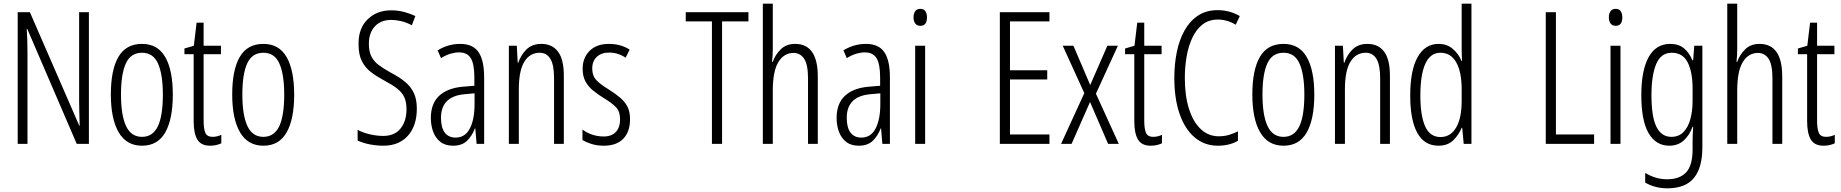

<svg xmlns="http://www.w3.org/2000/svg" viewBox="-20 -780 9983 1041"><path d="M462 0H396L128 -623H125Q127 -592 128 -560.5Q129 -529 129 -493V0H76V-714H142L410 -98H412Q411 -137 410 -172.5Q409 -208 409 -234V-714H462Z M917 -267Q917 -134 876 -62Q835 10 750 10Q666 10 623.5 -62.5Q581 -135 581 -268Q581 -401 622 -471.5Q663 -542 750 -542Q835 -542 876 -470.5Q917 -399 917 -267ZM636 -268Q636 -155 663.5 -96.5Q691 -38 750 -38Q808 -38 835.5 -94.5Q863 -151 863 -267Q863 -376 837 -435Q811 -494 750 -494Q689 -494 662.5 -436.5Q636 -379 636 -268Z M1133 -38Q1145 -38 1157.5 -41Q1170 -44 1180 -49V-3Q1167 3 1152 6.5Q1137 10 1119 10Q1070 10 1050 -23.5Q1030 -57 1030 -123V-486H980V-517L1031 -532L1046 -657H1084V-532H1178V-486H1084V-126Q1084 -81 1093.5 -59.5Q1103 -38 1133 -38Z M1575 -267Q1575 -134 1534 -62Q1493 10 1408 10Q1324 10 1281.5 -62.5Q1239 -135 1239 -268Q1239 -401 1280 -471.5Q1321 -542 1408 -542Q1493 -542 1534 -470.5Q1575 -399 1575 -267ZM1294 -268Q1294 -155 1321.5 -96.5Q1349 -38 1408 -38Q1466 -38 1493.5 -94.5Q1521 -151 1521 -267Q1521 -376 1495 -435Q1469 -494 1408 -494Q1347 -494 1320.5 -436.5Q1294 -379 1294 -268Z M2240 -191Q2240 -98 2191.5 -44Q2143 10 2059 10Q2023 10 1986 3Q1949 -4 1919 -18V-76Q1949 -60 1986.5 -51.5Q2024 -43 2057 -43Q2120 -43 2152 -83.5Q2184 -124 2184 -187Q2184 -228 2171.5 -254Q2159 -280 2132.5 -300.5Q2106 -321 2064 -343Q2023 -365 1991.5 -389Q1960 -413 1942 -448.5Q1924 -484 1924 -541Q1923 -626 1973 -675Q2023 -724 2101 -724Q2139 -724 2173.5 -714.5Q2208 -705 2232 -693L2213 -643Q2183 -659 2154.5 -665.5Q2126 -672 2102 -672Q2044 -672 2012 -636.5Q1980 -601 1980 -543Q1980 -500 1994 -473Q2008 -446 2034.5 -426.5Q2061 -407 2099 -386Q2145 -362 2176 -336.5Q2207 -311 2223.5 -276.5Q2240 -242 2240 -191Z M2475 -542Q2544 -542 2574.5 -497.5Q2605 -453 2605 -360V0H2564L2557 -84H2555Q2540 -44 2512.5 -17Q2485 10 2436 10Q2394 10 2367.5 -11Q2341 -32 2328.5 -66Q2316 -100 2316 -140Q2316 -219 2361.5 -261Q2407 -303 2491 -310L2552 -315V-358Q2552 -433 2532.5 -464.5Q2513 -496 2469 -496Q2448 -496 2423.5 -489Q2399 -482 2371 -465L2353 -507Q2410 -542 2475 -542ZM2497 -269Q2371 -257 2371 -141Q2371 -88 2391.5 -61Q2412 -34 2450 -34Q2502 -34 2527.5 -83.5Q2553 -133 2553 -216V-274Z M2915 -542Q2974 -542 3005.5 -500Q3037 -458 3037 -370V0H2984V-357Q2984 -428 2964 -461Q2944 -494 2906 -494Q2853 -494 2823 -445.5Q2793 -397 2793 -295V0H2739V-532H2782L2787 -440H2790Q2804 -482 2834.5 -512Q2865 -542 2915 -542Z M3396 -134Q3396 -66 3359.5 -28Q3323 10 3254 10Q3217 10 3187 0.5Q3157 -9 3138 -21V-78Q3159 -61 3189.5 -50.5Q3220 -40 3253 -40Q3296 -40 3319 -64.5Q3342 -89 3342 -133Q3342 -175 3320.5 -198Q3299 -221 3254 -248Q3220 -269 3194.5 -290Q3169 -311 3154 -339Q3139 -367 3139 -407Q3139 -466 3176.5 -504Q3214 -542 3282 -542Q3345 -542 3394 -511L3372 -467Q3332 -495 3282 -495Q3241 -495 3216 -472Q3191 -449 3191 -408Q3191 -370 3212.5 -346.5Q3234 -323 3282 -294Q3315 -273 3340.5 -252Q3366 -231 3381 -203.5Q3396 -176 3396 -134Z M3895 0H3840V-664H3698V-714H4038V-664H3895Z M4170 -519Q4170 -475 4166 -445H4170Q4183 -483 4213 -512.5Q4243 -542 4291 -542Q4414 -542 4414 -365V0H4361V-354Q4361 -430 4340 -461.5Q4319 -493 4282 -493Q4231 -493 4200.5 -444Q4170 -395 4170 -289V0H4116V-760H4170Z M4675 -542Q4744 -542 4774.5 -497.5Q4805 -453 4805 -360V0H4764L4757 -84H4755Q4740 -44 4712.5 -17Q4685 10 4636 10Q4594 10 4567.5 -11Q4541 -32 4528.5 -66Q4516 -100 4516 -140Q4516 -219 4561.5 -261Q4607 -303 4691 -310L4752 -315V-358Q4752 -433 4732.5 -464.5Q4713 -496 4669 -496Q4648 -496 4623.5 -489Q4599 -482 4571 -465L4553 -507Q4610 -542 4675 -542ZM4697 -269Q4571 -257 4571 -141Q4571 -88 4591.5 -61Q4612 -34 4650 -34Q4702 -34 4727.5 -83.5Q4753 -133 4753 -216V-274Z M4970 -732Q4989 -732 4997.5 -719Q5006 -706 5006 -686Q5006 -640 4970 -640Q4952 -640 4942.5 -652.5Q4933 -665 4933 -686Q4933 -706 4942 -719Q4951 -732 4970 -732ZM4996 -532V0H4942V-532Z M5670 0H5401V-714H5670V-664H5456V-399H5658V-349H5456V-51H5670Z M5859 -275 5742 -532H5800L5891 -319L5984 -532H6041L5922 -272L6046 0H5988L5890 -227L5790 0H5733Z M6233 -38Q6245 -38 6257.5 -41Q6270 -44 6280 -49V-3Q6267 3 6252 6.5Q6237 10 6219 10Q6170 10 6150 -23.5Q6130 -57 6130 -123V-486H6080V-517L6131 -532L6146 -657H6184V-532H6278V-486H6184V-126Q6184 -81 6193.5 -59.5Q6203 -38 6233 -38Z M6584 -674Q6535 -674 6501 -648Q6467 -622 6445.5 -577Q6424 -532 6414 -475Q6404 -418 6404 -357Q6404 -261 6426.5 -190Q6449 -119 6490.5 -80Q6532 -41 6588 -41Q6620 -41 6646.5 -49.5Q6673 -58 6692 -68V-17Q6671 -4 6643 3Q6615 10 6583 10Q6511 10 6458 -34.5Q6405 -79 6376 -161.5Q6347 -244 6347 -358Q6347 -432 6360.5 -498Q6374 -564 6402.5 -615Q6431 -666 6475.5 -695.5Q6520 -725 6582 -725Q6646 -725 6702 -693L6680 -646Q6657 -660 6632.5 -667Q6608 -674 6584 -674Z M7106 -267Q7106 -134 7065 -62Q7024 10 6939 10Q6855 10 6812.5 -62.5Q6770 -135 6770 -268Q6770 -401 6811 -471.5Q6852 -542 6939 -542Q7024 -542 7065 -470.5Q7106 -399 7106 -267ZM6825 -268Q6825 -155 6852.5 -96.5Q6880 -38 6939 -38Q6997 -38 7024.5 -94.5Q7052 -151 7052 -267Q7052 -376 7026 -435Q7000 -494 6939 -494Q6878 -494 6851.5 -436.5Q6825 -379 6825 -268Z M7394 -542Q7453 -542 7484.5 -500Q7516 -458 7516 -370V0H7463V-357Q7463 -428 7443 -461Q7423 -494 7385 -494Q7332 -494 7302 -445.5Q7272 -397 7272 -295V0H7218V-532H7261L7266 -440H7269Q7283 -482 7313.5 -512Q7344 -542 7394 -542Z M7779 10Q7703 10 7664.5 -59.5Q7626 -129 7626 -262Q7626 -398 7666 -470Q7706 -542 7780 -542Q7826 -542 7858 -514Q7890 -486 7904 -449H7907Q7906 -469 7905.5 -486Q7905 -503 7905 -520V-760H7958V0H7916L7908 -87H7905Q7889 -48 7859 -19Q7829 10 7779 10ZM7790 -37Q7845 -37 7875 -88.5Q7905 -140 7905 -233V-295Q7905 -390 7875.5 -442Q7846 -494 7790 -494Q7735 -494 7708 -434.5Q7681 -375 7681 -262Q7681 -153 7707 -95Q7733 -37 7790 -37Z M8361 0V-714H8416V-51H8623V0Z M8740 -732Q8759 -732 8767.5 -719Q8776 -706 8776 -686Q8776 -640 8740 -640Q8722 -640 8712.5 -652.5Q8703 -665 8703 -686Q8703 -706 8712 -719Q8721 -732 8740 -732ZM8766 -532V0H8712V-532Z M9036 -542Q9082 -542 9111 -517.5Q9140 -493 9156 -453H9160L9166 -532H9210V20Q9210 128 9164.5 184.5Q9119 241 9020 241Q8954 241 8900 210V158Q8930 175 8958.5 183.5Q8987 192 9019 192Q9087 192 9122 154.5Q9157 117 9157 30V-2Q9157 -21 9157.5 -43.5Q9158 -66 9160 -93H9157Q9140 -46 9108.5 -18Q9077 10 9031 10Q8958 10 8918.5 -58Q8879 -126 8879 -264Q8879 -398 8918.5 -470Q8958 -542 9036 -542ZM9044 -494Q8985 -494 8959.5 -432.5Q8934 -371 8934 -264Q8934 -147 8961 -92.5Q8988 -38 9042 -38Q9082 -38 9107.5 -64Q9133 -90 9145 -134.5Q9157 -179 9157 -233V-300Q9157 -389 9130.5 -441.5Q9104 -494 9044 -494Z M9399 -519Q9399 -475 9395 -445H9399Q9412 -483 9442 -512.5Q9472 -542 9520 -542Q9643 -542 9643 -365V0H9590V-354Q9590 -430 9569 -461.5Q9548 -493 9511 -493Q9460 -493 9429.5 -444Q9399 -395 9399 -289V0H9345V-760H9399Z M9881 -38Q9893 -38 9905.5 -41Q9918 -44 9928 -49V-3Q9915 3 9900 6.5Q9885 10 9867 10Q9818 10 9798 -23.5Q9778 -57 9778 -123V-486H9728V-517L9779 -532L9794 -657H9832V-532H9926V-486H9832V-126Q9832 -81 9841.5 -59.5Q9851 -38 9881 -38Z"/></svg>

Font: Noto Sans Thai ExtCond Light
Style: Regular
Weight: 300
Width: 2
Designer: Monotype Design Team
Foundry: Monotype Imaging Inc.
Version: Version 2.002; ttfautohint (v1.8.4.7-5d5b)